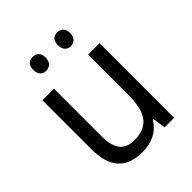

<svg xmlns="http://www.w3.org/2000/svg" viewBox="-207 -939 975 975"><g transform="rotate(-45 281.0 -451.5)"><path d="M149 -771C149 -737 168 -721 193 -721C218 -721 238 -738 238 -771C238 -805 218 -820 193 -820C168 -820 149 -805 149 -771ZM326 -771C326 -738 345 -721 369 -721C394 -721 414 -738 414 -771C414 -805 394 -820 369 -820C345 -820 326 -805 326 -771ZM483 -629H401V-344C401 -222 367 -155 260 -155C189 -155 156 -197 156 -286V-629H73V-278C73 -148 128 -83 248 -83C312 -83 369 -109 400 -164H404L415 -93H483Z"/></g></svg>

Font: Noto Sans Kannada UI SemiCondensed SemiBold
Style: Regular
Weight: 600
Width: 4
Designer: Jelle Bosma - Monotype Design Team
Foundry: Monotype Imaging Inc.
Version: Version 2.006